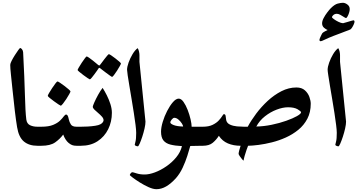

<svg xmlns="http://www.w3.org/2000/svg" viewBox="-20 -1028 2520 1354"><path d="M299.3 -71.3Q299.3 -31.7 289.6 -15.9Q279.8 0 266.6 0H243.7Q185.1 0 148.7 -30Q112.3 -60.1 100.6 -130.9Q92.8 -177.2 84.7 -245.1Q76.7 -313 68.4 -393.6Q62 -456.1 57.1 -502Q52.2 -547.9 52.2 -570.3Q52.2 -580.1 62 -599.4Q71.8 -618.7 85 -639.4Q98.1 -660.2 108.9 -674.8Q119.6 -689.5 122.1 -689.5Q127.9 -689.5 135 -680.7Q142.1 -671.9 143.1 -659.2Q152.8 -473.1 155.8 -356.4Q158.7 -239.7 165.5 -185.5Q169.4 -155.8 191.7 -145Q213.9 -134.3 243.7 -134.3H266.6Q281.2 -134.3 290.3 -121.6Q299.3 -108.9 299.3 -71.3Z M580.6 -68.4Q580.6 -36.6 575 -18.3Q569.3 0 544.4 0H519.5Q501 0 488.5 -4.9Q476.1 -9.8 463.4 -20.5Q452.6 -29.3 442.6 -44.7Q432.6 -60.1 425.8 -79.1Q402.8 -47.9 368.9 -23.9Q335 0 271.5 0H248Q223.1 0 217.3 -17.3Q211.4 -34.7 211.4 -68.4Q211.4 -99.6 217.3 -116.9Q223.1 -134.3 248 -134.3H271.5Q323.2 -134.3 354.5 -147.2Q385.7 -160.2 403.1 -177.2Q420.4 -194.3 429.7 -207.3Q439 -220.2 446.8 -220.2Q451.2 -220.2 456.1 -214.4Q460.9 -208.5 465.8 -184.1Q469.2 -167.5 479.5 -150.9Q489.7 -134.3 519.5 -134.3H544.4Q569.3 -134.3 575 -117.4Q580.6 -100.6 580.6 -68.4ZM477.1 -383.3Q477.1 -379.9 468.3 -364Q459.5 -348.1 447.3 -329.3Q435.1 -310.5 423.8 -296.6Q412.6 -282.7 408.2 -282.7Q406.2 -282.7 392.1 -292Q377.9 -301.3 360.6 -314Q343.3 -326.7 330.1 -337.6Q316.9 -348.6 316.9 -352.1Q316.9 -356.4 326.2 -372.3Q335.4 -388.2 347.9 -407Q360.4 -425.8 371.1 -439.7Q381.8 -453.6 385.3 -453.6Q389.2 -453.6 403.6 -444.1Q418 -434.6 435.1 -421.6Q452.1 -408.7 464.6 -397.7Q477.1 -386.7 477.1 -383.3Z M769 -232.4Q769 -169.4 742.9 -116.7Q716.8 -64 668 -32Q619.1 0 550.3 0H523.9Q509.8 0 500.7 -14.2Q491.7 -28.3 491.7 -68.4Q491.7 -107.9 502.4 -121.1Q513.2 -134.3 523.9 -134.3H550.3Q570.8 -134.3 598.6 -135.7Q626.5 -137.2 651.4 -141.1Q676.3 -145 687.5 -151.4Q700.2 -158.2 705.3 -166.3Q710.4 -174.3 710.4 -179.7Q710.4 -192.4 699 -205.3Q687.5 -218.3 672.4 -231Q657.2 -243.7 645.8 -254.9Q634.3 -266.1 634.3 -275.4Q634.3 -280.8 645 -305.4Q655.8 -330.1 671.9 -359.4Q688 -388.7 703.6 -408.2Q718.3 -385.7 733.4 -355.7Q748.5 -325.7 758.8 -293.5Q769 -261.2 769 -232.4ZM833 -580.1Q833 -576.7 824.7 -561.8Q816.4 -546.9 805.2 -529.3Q793.9 -511.7 783.9 -498.8Q773.9 -485.8 770.5 -485.8Q768.1 -485.8 755.6 -494.6Q743.2 -503.4 727.5 -515.1Q711.9 -526.9 700.2 -535.9Q688.5 -544.9 687.5 -545.9Q682.6 -549.8 679.7 -549.8Q677.2 -549.8 673.8 -543.9Q673.3 -543 665.5 -531.5Q657.7 -520 646.7 -505.4Q635.7 -490.7 626.5 -479.5Q617.2 -468.3 613.3 -468.3Q611.3 -468.3 597.9 -477.3Q584.5 -486.3 568.1 -498.5Q551.8 -510.7 539.6 -521Q527.3 -531.2 527.3 -534.2Q527.3 -537.6 536.1 -552.7Q544.9 -567.9 556.6 -585.7Q568.4 -603.5 578.4 -616.7Q588.4 -629.9 590.8 -629.9Q595.2 -629.9 607.9 -621.1Q620.6 -612.3 635 -600.8Q649.4 -589.4 660.2 -580.1Q670.9 -570.8 671.9 -570.3Q677.2 -565.9 679.2 -565.9Q682.6 -565.9 687.5 -572.8Q688.5 -573.7 696.8 -585Q705.1 -596.2 715.8 -610.4Q726.6 -624.5 735.8 -635.3Q745.1 -646 747.6 -646Q751.5 -646 764.9 -637Q778.3 -627.9 794.2 -615.7Q810.1 -603.5 821.5 -593.3Q833 -583 833 -580.1Z M1005.9 -170.4Q1005.9 -150.9 999.3 -121.6Q992.7 -92.3 983.2 -63.5Q973.6 -34.7 965.1 -15.4Q956.5 3.9 952.1 3.9Q945.8 3.9 938 0.5Q930.2 -2.9 930.2 -7.3Q930.2 -11.2 935.3 -29.5Q940.4 -47.9 940.4 -91.3Q940.4 -110.4 935.8 -147.5Q931.2 -184.6 923.8 -231.7Q916.5 -278.8 908.2 -328.1Q899.9 -377.4 892.6 -421.4Q885.3 -465.3 880.6 -496.1Q876 -526.9 876 -536.1Q876 -556.2 886.7 -586.7Q897.5 -617.2 914.6 -645.8Q931.6 -674.3 950.7 -688.5Q957.5 -678.2 960.4 -664.1Q963.4 -649.9 963.4 -640.1V-591.8Z M1438.5 -67.4Q1438.5 -57.6 1436.3 -41.5Q1434.1 -25.4 1426.5 -12.7Q1418.9 0 1402.3 0L1321.8 1.5Q1314 30.8 1300.8 71.8Q1287.6 112.8 1268.1 154.8Q1248.5 196.8 1220.2 229Q1185.5 267.1 1151.9 286.6Q1118.2 306.2 1083 306.2Q1060.1 306.2 1028.3 292Q996.6 277.8 966.3 258.8Q936 239.7 915.8 224.4Q895.5 209 895.5 206.5Q895.5 202.1 901.6 194.3Q907.7 186.5 913.1 186.5Q918.5 186.5 942.9 194.6Q967.3 202.6 1000 202.6Q1032.2 202.6 1072.8 187.5Q1113.3 172.4 1153.1 145Q1192.9 117.7 1222.9 81.3Q1252.9 44.9 1263.2 2.4Q1214.8 0 1182.1 -8.3Q1149.4 -16.6 1132.6 -37.6Q1115.7 -58.6 1115.7 -99.6Q1115.7 -129.4 1127.7 -168.9Q1139.6 -208.5 1158.9 -245.8Q1178.2 -283.2 1199.7 -307.9Q1221.2 -332.5 1240.2 -332.5Q1257.8 -332.5 1274.2 -309.3Q1290.5 -286.1 1303.5 -252.7Q1316.4 -219.2 1324 -186.3Q1331.5 -153.3 1331.5 -134.3H1402.3Q1418.9 -134.3 1426.5 -121.8Q1434.1 -109.4 1436.3 -93.5Q1438.5 -77.6 1438.5 -67.4ZM1271.5 -135.7Q1271.5 -143.1 1262 -158Q1252.4 -172.9 1238 -185.1Q1223.6 -197.3 1209 -197.3Q1201.2 -197.3 1191.2 -185.3Q1181.2 -173.3 1181.2 -164.6Q1181.2 -155.3 1204.8 -146Q1228.5 -136.7 1271.5 -135.7Z M2171.4 -296.9Q2171.4 -236.3 2147.5 -190.7Q2123.5 -145 2083.7 -112.5Q2043.9 -80.1 1995.6 -58.3Q1947.3 -36.6 1897.5 -24.2Q1847.7 -11.7 1803.7 -6.1Q1759.8 -0.5 1729.5 0Q1726.1 7.8 1718.8 28.6Q1711.4 49.3 1705.3 71Q1699.2 92.8 1697.8 104.5Q1695.3 104.5 1686.8 94.5Q1678.2 84.5 1670.4 72.8Q1662.6 61 1662.6 56.6Q1662.6 50.3 1667 32.7Q1671.4 15.1 1676.8 0Q1626.5 0 1587.2 -16.6Q1547.9 -33.2 1523.4 -70.3Q1505.4 -42 1480.2 -21Q1455.1 0 1410.2 0H1386.7Q1361.8 0 1356 -18.8Q1350.1 -37.6 1350.1 -67.4Q1350.1 -102.1 1356 -118.2Q1361.8 -134.3 1386.7 -134.3H1410.2Q1452.1 -134.3 1479.5 -147.7Q1506.8 -161.1 1522.9 -178.7Q1539.1 -196.3 1547.1 -209.7Q1555.2 -223.1 1558.6 -223.1Q1569.8 -223.1 1571.3 -209Q1572.8 -194.8 1575.2 -180.7Q1580.1 -159.2 1602.1 -149.2Q1624 -139.2 1651.6 -136.7Q1679.2 -134.3 1700.2 -134.3H1727.1Q1750.5 -178.2 1786.6 -226.6Q1822.8 -274.9 1867.9 -316.7Q1913.1 -358.4 1964.6 -384.8Q2016.1 -411.1 2070.3 -411.1Q2107.9 -411.1 2130.1 -391.1Q2152.3 -371.1 2161.9 -344.2Q2171.4 -317.4 2171.4 -296.9ZM2103 -235.8Q2103 -243.2 2078.9 -257.3Q2054.7 -271.5 2011.2 -271.5Q1974.6 -271.5 1930.9 -254.9Q1887.2 -238.3 1848.4 -207.8Q1809.6 -177.2 1787.6 -135.7Q1840.8 -136.7 1896.2 -148.2Q1951.7 -159.7 1998.5 -176.3Q2045.4 -192.9 2074.2 -209.2Q2103 -225.6 2103 -235.8Z M2480 -874Q2480 -868.2 2474.6 -855.7Q2469.2 -843.3 2461.9 -832.3Q2454.6 -821.3 2448.7 -819.3Q2443.4 -817.4 2422.6 -809.3Q2401.9 -801.3 2376.7 -791.7Q2351.6 -782.2 2332 -774.9Q2297.9 -761.7 2272.7 -749.5Q2247.6 -737.3 2242.2 -737.3Q2232.9 -737.3 2232.9 -746.6Q2232.9 -751.5 2237.3 -762Q2241.7 -772.5 2246.6 -782.2Q2251.5 -792 2253.4 -794.4Q2257.8 -799.3 2271.5 -806.9Q2285.2 -814.5 2290.5 -816.4Q2279.8 -819.8 2265.6 -831.8Q2251.5 -843.8 2251.5 -863.3Q2251.5 -879.9 2262.2 -900.4Q2272.9 -920.9 2287.4 -939.9Q2301.8 -959 2312.5 -969.7Q2339.8 -997.1 2361.8 -1002.7Q2383.8 -1008.3 2397.9 -1008.3Q2413.6 -1008.3 2429.9 -996.1Q2446.3 -983.9 2446.3 -963.9Q2446.3 -951.7 2441.4 -936.8Q2436.5 -921.9 2430.4 -911.4Q2424.3 -900.9 2419.9 -900.9Q2416 -900.9 2404.8 -908.4Q2393.6 -916 2380.1 -923.3Q2366.7 -930.7 2355.5 -930.7Q2341.3 -930.7 2331.3 -922.4Q2321.3 -914.1 2321.3 -905.8Q2321.3 -902.8 2335 -892.8Q2348.6 -882.8 2367.2 -873.8Q2385.7 -864.7 2399.4 -864.3Q2411.1 -867.2 2427.2 -872.1Q2443.4 -877 2456.5 -880.9Q2469.7 -884.8 2472.2 -884.8Q2480 -884.8 2480 -874Z M2420.4 -170.4Q2420.4 -150.9 2413.8 -121.6Q2407.2 -92.3 2397.7 -63.5Q2388.2 -34.7 2379.6 -15.4Q2371.1 3.9 2366.7 3.9Q2360.4 3.9 2352.5 0.5Q2344.7 -2.9 2344.7 -7.3Q2344.7 -11.2 2349.9 -29.5Q2355 -47.9 2355 -91.3Q2355 -110.4 2350.3 -147.5Q2345.7 -184.6 2338.4 -231.7Q2331.1 -278.8 2322.8 -328.1Q2314.5 -377.4 2307.1 -421.4Q2299.8 -465.3 2295.2 -496.1Q2290.5 -526.9 2290.5 -536.1Q2290.5 -556.2 2301.3 -586.7Q2312 -617.2 2329.1 -645.8Q2346.2 -674.3 2365.2 -688.5Q2372.1 -678.2 2375 -664.1Q2377.9 -649.9 2377.9 -640.1V-591.8Z"/></svg>

Font: Scheherazade New
Style: Bold
Weight: 700
Designer: SIL International
Foundry: SIL International
Version: Version 4.000